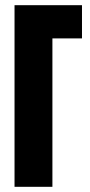

<svg xmlns="http://www.w3.org/2000/svg" viewBox="-20 -720 346 740"><path d="M36 0V-700H296V-572H182V0Z"/></svg>

Font: Tektur Condensed SemiBold
Style: Regular
Weight: 600
Width: 3
Designer: Adam Jagosz
Foundry: Adam Jagosz
Version: Version 1.005;gftools[0.9.30]